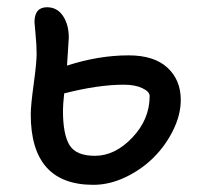

<svg xmlns="http://www.w3.org/2000/svg" viewBox="-20 -540 558 530"><path d="M237.8 -29.8Q64.9 -29.8 64.9 -224.1Q64.9 -249 73 -307.9Q81.1 -366.7 81.1 -391.1Q81.1 -416.5 78.1 -445.6Q75.2 -474.6 75.2 -479Q75.2 -520 109.9 -520Q137.7 -520 153.8 -496.1Q169.9 -472.2 169.9 -436Q169.9 -430.7 165 -358.9Q252.4 -387.2 335 -387.2Q405.3 -387.2 442.1 -353.3Q479 -319.3 479 -264.2Q479 -223.6 458.3 -181.2Q437.5 -138.7 404.3 -105.5Q371.1 -72.3 326.7 -51Q282.2 -29.8 237.8 -29.8ZM153.8 -234.9Q153.8 -168.9 171.9 -139.4Q189.9 -109.9 242.2 -109.9Q297.4 -109.9 345.2 -160.2Q393.1 -210.4 393.1 -274.9Q393.1 -287.1 373 -296.6Q353 -306.2 321.8 -306.2Q251 -306.2 157.2 -282.2Q153.8 -250.5 153.8 -234.9Z"/></svg>

Font: Shantell Sans Irregular Bouncy
Style: Regular
Weight: 400
Designer: Stephen Nixon, Anya Danilova, Shantell Martin
Foundry: Arrow Type
Version: Version 1.006;[9816181b4]